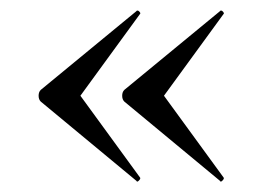

<svg xmlns="http://www.w3.org/2000/svg" viewBox="-20 -417 502 363"><path d="M53 -236Q53 -243 57 -247L238 -396Q238 -397 240 -397Q242 -397 244 -394.5Q246 -392 245 -391L132 -236L245 -81Q246 -79 242.5 -75.5Q239 -72 238 -75L57 -225Q53 -229 53 -236ZM211 -236Q211 -243 215 -247L396 -396Q396 -397 398 -397Q400 -397 402 -394.5Q404 -392 403 -391L290 -236L403 -81Q404 -79 400.5 -75.5Q397 -72 396 -75L215 -225Q211 -229 211 -236Z"/></svg>

Font: Cormorant Unicase Medium
Style: Regular
Weight: 500
Designer: Christian Thalmann (Catharsis Fonts)
Foundry: Catharsis Fonts
Version: Version 4.000